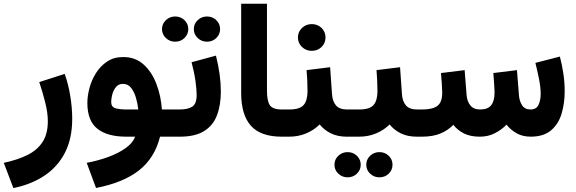

<svg xmlns="http://www.w3.org/2000/svg" viewBox="-46 -709 2990 996"><path d="M23.4 266.6 -26.4 135.7Q44.4 120.6 95.5 95.5Q146.5 70.3 174.3 28.3Q202.1 -13.7 202.1 -80.1Q202.1 -124.5 188 -179.9Q173.8 -235.4 157.7 -283.2L289.6 -325.7Q308.6 -272.5 318.6 -210.9Q328.6 -149.4 328.6 -92.8Q328.6 9.8 290.8 83.3Q252.9 156.7 184.3 202.4Q115.7 248 23.4 266.6Z M592.8 -413.1Q656.7 -413.1 699.5 -374Q742.2 -335 765.6 -272.9Q789.1 -210.9 793.9 -141.1H830.1V0H784.2Q756.3 111.3 674.8 175Q593.3 238.8 452.1 266.1L403.8 135.7Q465.3 124 517.8 104.5Q570.3 85 606.7 58.6Q643.1 32.2 655.3 0H609.4Q510.7 0 459 -41.3Q407.2 -82.5 407.2 -174.8Q407.2 -211.4 418.2 -252.7Q429.2 -293.9 452.1 -330.3Q475.1 -366.7 510 -389.9Q544.9 -413.1 592.8 -413.1ZM608.9 -141.1H671.4Q668.5 -168.5 659.9 -199.5Q651.4 -230.5 635 -252.2Q618.7 -273.9 591.8 -273.9Q568.8 -273.9 555.4 -257.3Q542 -240.7 536.4 -218.8Q530.8 -196.8 530.8 -180.2Q530.8 -154.3 552.5 -147.7Q574.2 -141.1 608.9 -141.1Z M959.5 -558.1Q959.5 -585.4 979.5 -604.5Q999.5 -623.5 1027.8 -623.5Q1056.2 -623.5 1075.9 -604.5Q1095.7 -585.4 1095.7 -558.1Q1095.7 -530.8 1075.9 -511.7Q1056.2 -492.7 1027.8 -492.7Q999.5 -492.7 979.5 -511.7Q959.5 -530.8 959.5 -558.1ZM794.4 -558.1Q794.4 -585.4 814.5 -604.5Q834.5 -623.5 862.8 -623.5Q891.1 -623.5 910.9 -604.5Q930.7 -585.4 930.7 -558.1Q930.7 -530.8 910.9 -511.7Q891.1 -492.7 862.8 -492.7Q834.5 -492.7 814.5 -511.7Q794.4 -530.8 794.4 -558.1ZM887.2 0H811V-141.1H886.2Q929.2 -141.1 951.7 -156Q974.1 -170.9 974.1 -216.3Q974.1 -243.7 968.3 -286.9Q962.4 -330.1 947.8 -386.2L1074.2 -420.4Q1086.9 -370.1 1093.3 -323.7Q1099.6 -277.3 1099.6 -233.9Q1099.6 -163.1 1079.3 -110.4Q1059.1 -57.6 1012.5 -28.8Q965.8 0 887.2 0Z M1205.1 -689.5H1338.9V-238.3Q1338.9 -186.5 1353.5 -163.8Q1368.2 -141.1 1415.5 -141.1H1427.2V0H1415.5Q1306.2 0 1255.6 -56.6Q1205.1 -113.3 1205.1 -226.6Z M1544.4 -345.2 1666.5 -360.4 1676.3 -220.7Q1678.7 -183.6 1696.8 -162.4Q1714.8 -141.1 1754.4 -141.1H1764.2V0H1753.4Q1704.6 0 1669.7 -17.6Q1634.8 -35.2 1612.3 -63.5Q1582.5 -33.7 1541.7 -16.8Q1501 0 1455.1 0H1408.7V-141.1H1455.1Q1508.8 -141.1 1529.1 -164.3Q1549.3 -187.5 1549.3 -236.3Q1549.3 -265.1 1547.9 -292.2Q1546.4 -319.3 1544.4 -345.2ZM1499.5 -514.6Q1499.5 -543.9 1520.5 -564Q1541.5 -584 1571.3 -584Q1601.6 -584 1622.1 -564Q1642.6 -543.9 1642.6 -514.6Q1642.6 -485.4 1622.1 -465.3Q1601.6 -445.3 1571.3 -445.3Q1541.5 -445.3 1520.5 -465.3Q1499.5 -485.4 1499.5 -514.6Z M1744.1 -141.1H1817.9Q1871.6 -141.1 1891.8 -164.3Q1912.1 -187.5 1912.1 -236.3Q1912.1 -265.1 1910.6 -292.2Q1909.2 -319.3 1907.2 -345.2L2029.3 -360.4L2039.1 -220.7Q2041.5 -183.6 2059.6 -162.4Q2077.6 -141.1 2117.2 -141.1H2127V0H2116.2Q2067.4 0 2032.5 -17.6Q1997.6 -35.2 1975.1 -63.5Q1945.3 -33.7 1904.5 -16.8Q1863.8 0 1817.9 0H1744.1ZM1854 145.5Q1854 118.2 1874 99.1Q1894 80.1 1922.4 80.1Q1950.7 80.1 1970.5 99.1Q1990.2 118.2 1990.2 145.5Q1990.2 172.9 1970.5 191.9Q1950.7 210.9 1922.4 210.9Q1894 210.9 1874 191.9Q1854 172.9 1854 145.5ZM1689 145.5Q1689 118.2 1709 99.1Q1729 80.1 1757.3 80.1Q1785.6 80.1 1805.4 99.1Q1825.2 118.2 1825.2 145.5Q1825.2 172.9 1805.4 191.9Q1785.6 210.9 1757.3 210.9Q1729 210.9 1709 191.9Q1689 172.9 1689 145.5Z M2443.4 0Q2394 0 2360.6 -16.8Q2327.1 -33.7 2305.7 -61.5Q2278.8 -33.2 2239.3 -16.6Q2199.7 0 2143.1 0H2108.9V-141.1H2144Q2197.8 -141.1 2222.9 -159.7Q2248 -178.2 2248 -228.5Q2248 -239.7 2246.1 -271.5Q2244.1 -303.2 2241.7 -330.1L2364.3 -345.2L2374.5 -215.8Q2377 -183.6 2393.8 -162.4Q2410.6 -141.1 2444.3 -141.1Q2484.9 -141.1 2502.2 -163.3Q2519.5 -185.5 2519.5 -228.5Q2519.5 -235.4 2518.6 -252.7Q2517.6 -270 2516.1 -291.3Q2514.6 -312.5 2513.2 -330.1L2635.7 -345.2L2646 -215.8Q2647.9 -186 2661.9 -163.6Q2675.8 -141.1 2706.5 -141.1Q2736.3 -141.1 2747.6 -165.3Q2758.8 -189.5 2758.8 -221.7Q2758.8 -256.3 2749.8 -301Q2740.7 -345.7 2731.4 -382.8L2858.4 -415.5Q2870.1 -371.1 2876.7 -325.7Q2883.3 -280.3 2883.3 -235.4Q2883.3 -171.9 2866.9 -118.4Q2850.6 -64.9 2812.5 -32.7Q2774.4 -0.5 2708.5 0Q2664.1 0 2633.1 -18.1Q2602.1 -36.1 2581.5 -62.5Q2556.6 -36.1 2521.5 -18.1Q2486.3 0 2443.4 0Z"/></svg>

Font: Vazirmatn RD ExtraBold
Style: Regular
Weight: 800
Designer: Saber Rastikerdar
Foundry: Saber Rastikerdar
Version: Version 32.102